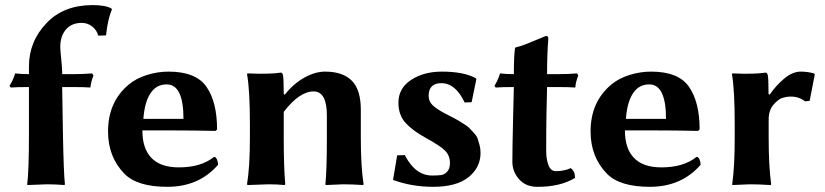

<svg xmlns="http://www.w3.org/2000/svg" viewBox="-20 -718 3214 748"><path d="M222.2 -378.9 225.1 -200.2Q228 -44.4 232.9 0L231 2.9Q195.8 0 162.1 0Q162.1 0 86.9 2.9L85.9 0Q92.8 -50.8 92.8 -200.2V-378.9Q45.9 -378.9 22 -377L17.1 -383.8Q30.3 -403.8 39.1 -432.1Q61 -429.2 92.8 -429.2V-459Q92.8 -557.1 162.1 -628.9Q228 -697.8 339.8 -698.2Q393.1 -698.2 415 -684.1L416 -681.2Q399.9 -644 393.1 -580.1L362.8 -579.1Q356.9 -601.1 338.9 -615Q320.8 -628.9 298.8 -628.9Q258.8 -628.9 236.8 -603Q214.8 -577.1 214.8 -535.2Q214.8 -523.9 218.5 -488Q222.2 -452.1 222.2 -439V-429.2H269Q304.2 -429.2 338.9 -432.1L344.2 -423.8Q334.5 -399.9 332 -377Q312 -378.9 259.8 -378.9Z M538.6 -254.9H694.8Q694.8 -388.7 629.9 -389.2Q591.3 -389.2 569.3 -358.9Q543.5 -324.2 538.6 -254.9ZM814 -106.9Q820.8 -106.9 825.2 -96.9Q829.6 -86.9 829.6 -76.2Q755.4 9.8 631.8 9.8Q513.7 9.8 463.9 -42Q400.9 -106.9 400.9 -206.1Q400.9 -321.8 482.4 -389.2Q511.2 -413.1 552.7 -426Q594.2 -439 636.7 -439Q743.7 -439 784.7 -379.4Q825.7 -319.8 825.7 -213.9L819.8 -208Q733.9 -210 634.3 -210H534.7Q534.7 -141.1 567.9 -105Q603.5 -65.9 676.8 -65.9Q763.2 -65.9 814 -106.9Z M1385.7 -180.2Q1385.7 -70.3 1396.5 0L1394.5 2.9Q1350.6 0 1316.4 0Q1316.4 0 1249.5 2.9L1247.6 0Q1253.4 -53.2 1253.4 -180.2V-269Q1253.4 -361.8 1201.7 -361.8Q1146.5 -361.8 1085.4 -282.2V-180.2Q1085.4 -68.4 1091.3 0L1088.4 2.9Q1060.5 0 1026.4 0Q1026.4 0 944.3 2.9L942.4 0Q953.6 -68.8 953.6 -180.2V-234.9Q953.6 -367.7 942.4 -429.2L944.3 -432.1Q1029.3 -428.2 1073.7 -435.1Q1080.6 -435.1 1082.5 -424.8Q1085.4 -409.2 1085.4 -352.1L1089.4 -349.1Q1123.5 -392.1 1165.5 -415.5Q1207.5 -439 1246.6 -439Q1315.4 -439 1350.6 -403.6Q1385.7 -368.2 1385.7 -291Z M1527.3 -112.8 1557.1 -113.8Q1598.1 -33.7 1664.1 -34.2Q1687 -34.2 1699.5 -36.1Q1711.9 -38.1 1722.4 -49.6Q1732.9 -61 1732.9 -83Q1732.9 -111.8 1714.1 -130.9Q1695.3 -149.9 1638.2 -181.2Q1587.4 -209 1559.8 -239.5Q1532.2 -270 1532.2 -317.9Q1532.2 -374 1581.3 -406.5Q1630.4 -439 1701.2 -439Q1787.1 -439 1834 -413.1L1835.9 -410.2L1817.4 -319.8L1790 -318.8Q1754.9 -394 1699.2 -394Q1650.4 -394 1649.9 -345.2Q1649.9 -323.2 1665 -308.6Q1680.2 -293.9 1710 -277.8Q1713.9 -275.9 1736.1 -264.4Q1758.3 -252.9 1763.2 -250Q1768.1 -247.1 1785.6 -236.1Q1803.2 -225.1 1808.6 -219Q1814 -212.9 1825.4 -200.9Q1836.9 -189 1840.6 -178.5Q1844.2 -168 1848.1 -153.6Q1852.1 -139.2 1852.1 -122.1Q1852.1 -65.9 1805.7 -28.1Q1759.3 9.8 1667 9.8Q1584 9.8 1511.2 -17.1Z M1981.9 -429.2Q1981.9 -498 1986.3 -529.8L1988.3 -533.2Q2006.3 -537.1 2028.3 -545.7Q2050.3 -554.2 2077.1 -565.7Q2104 -577.1 2106.9 -578.1Q2115.7 -578.1 2116.2 -567.9Q2111.3 -508.8 2111.3 -429.2H2158.2Q2193.4 -429.2 2228 -432.1L2232.9 -423.8Q2223.1 -399.9 2221.2 -377Q2201.2 -378.9 2148.9 -378.9H2111.3L2108.9 -272Q2107.9 -217.3 2107.9 -130.9Q2107.9 -96.7 2116.9 -74Q2126 -51.3 2145 -51.3Q2179.2 -51.3 2203.1 -63Q2220.2 -52.2 2220.2 -24.9Q2162.1 10.3 2073.2 9.8Q2028.3 9.8 2002.2 -19.8Q1976.1 -49.3 1976.1 -87.9Q1976.1 -141.1 1979 -261.2L1981.9 -378.9Q1935.1 -378.9 1911.1 -377L1906.2 -383.8Q1919.4 -403.8 1928.2 -432.1Q1949.7 -429.2 1981.9 -429.2Z M2418.5 -254.9H2574.7Q2574.7 -388.7 2509.8 -389.2Q2471.2 -389.2 2449.2 -358.9Q2423.3 -324.2 2418.5 -254.9ZM2693.8 -106.9Q2700.7 -106.9 2705.1 -96.9Q2709.5 -86.9 2709.5 -76.2Q2635.3 9.8 2511.7 9.8Q2393.6 9.8 2343.8 -42Q2280.8 -106.9 2280.8 -206.1Q2280.8 -321.8 2362.3 -389.2Q2391.1 -413.1 2432.6 -426Q2474.1 -439 2516.6 -439Q2623.5 -439 2664.6 -379.4Q2705.6 -319.8 2705.6 -213.9L2699.7 -208Q2613.8 -210 2514.2 -210H2414.6Q2414.6 -141.1 2447.8 -105Q2483.4 -65.9 2556.6 -65.9Q2643.1 -65.9 2693.8 -106.9Z M2978.5 -349.1Q3002.4 -384.3 3034.9 -411.6Q3067.4 -439 3099.6 -439Q3126.5 -439 3150.4 -432.1L3154.3 -428.2L3134.3 -325.2L3116.2 -323.2Q3092.3 -342.3 3058.6 -341.8Q3045.4 -341.8 3028.8 -336.9Q3012.2 -332 2993.4 -310.1Q2974.6 -288.1 2974.6 -252.9V-180.2Q2974.6 -71.3 2984.4 0L2982.4 2.9Q2934.6 0 2900.4 0L2833.5 2.9L2832.5 0Q2842.3 -67.9 2842.3 -180.2V-234.9Q2842.3 -367.7 2831.5 -429.2L2833.5 -432.1Q2918.5 -428.2 2962.4 -435.1Q2969.2 -435.1 2971.2 -424.8Q2974.1 -409.2 2974.1 -352.1Z"/></svg>

Font: Linux Biolinum O
Style: Bold
Weight: 700
Designer: Philipp H. Poll
Foundry: Philipp H. Poll
Version: Version 1.3.2